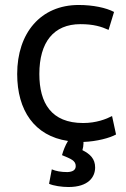

<svg xmlns="http://www.w3.org/2000/svg" viewBox="-20 -555 506 771"><path d="M315 15C369 13 421 -1 446 -15L430 -89C407 -77 367 -61 314 -61C186 -61 138 -141 138 -258C138 -385 195 -458 303 -458C356 -458 387 -448 416 -435L438 -507C406 -524 353 -535 296 -535C143 -535 49 -422 49 -258C49 -112 118 -9 253 11C242 29 234 50 229 68C264.9 82.9 284.1 90 284.1 111.9C284.1 127.6 272.2 135 251 136C224 136 204 132 188 125L177 183C194 191 228 196 255 196C335.4 196 362 155.7 362 117.4C362 83 342.2 63.6 311 48C313.5 38.9 315.3 29.2 315.3 20.5C315.3 18.6 315.2 16.8 315 15Z"/></svg>

Font: Repo
Style: Regular
Weight: 400
Designer: Stefan Peev
Foundry: Context Ltd
Version: Version 0.000